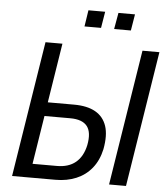

<svg xmlns="http://www.w3.org/2000/svg" viewBox="-59 -942 870 994"><g transform="rotate(5 376.0 -444.5)"><path d="M41 0 153 -705H241L192 -396H328Q397 -396 439.5 -372Q482 -348 498 -300.5Q514 -253 500 -179Q487 -120 454.5 -80Q422 -40 374 -20Q326 0 267 0ZM141 -72H268Q328 -72 365 -102.5Q402 -133 415 -193Q428 -260 403 -292Q378 -324 315 -324H181ZM545 0 657 -705H745L633 0ZM501 -804 516 -889H602L588 -804ZM347 -804 360 -889H447L433 -804Z"/></g></svg>

Font: Nunito Sans 10pt Condensed Medium
Style: Italic
Weight: 500
Width: 3
Italic angle: -9°
Designer: Vernon Adams
Foundry: Vernon Adams
Version: Version 3.101;gftools[0.9.27]